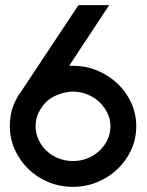

<svg xmlns="http://www.w3.org/2000/svg" viewBox="-20 -731 568 744"><path d="M403 -711 248 -476H263Q314 -476 358.5 -457Q403 -438 436.5 -406Q470 -374 489 -331.5Q508 -289 508 -242Q508 -193 488.5 -150.5Q469 -108 435.5 -76Q402 -44 357.5 -25.5Q313 -7 263 -7Q212 -7 167.5 -25.5Q123 -44 90 -76Q57 -108 37.5 -151Q18 -194 18 -242Q18 -273 25.5 -302.5Q33 -332 56 -369H57L284 -711ZM140 -312Q129 -297 123.5 -279Q118 -261 118 -242Q118 -214 129.5 -189.5Q141 -165 160.5 -146.5Q180 -128 206.5 -117.5Q233 -107 263 -107Q293 -107 319 -117.5Q345 -128 365 -146.5Q385 -165 396.5 -189.5Q408 -214 408 -242Q408 -269 396 -293.5Q384 -318 364 -336.5Q344 -355 317.5 -365.5Q291 -376 263 -376Q231 -376 197 -361Q163 -346 142 -316Z"/></svg>

Font: Fundamental  Brigade
Style: Regular
Weight: 400
Designer: Peter Wiegel, original typeface by Arno Drescher 1935
Foundry: Peter Wiegel
Version: Version 0.000 2012 initial release